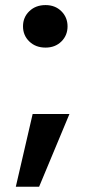

<svg xmlns="http://www.w3.org/2000/svg" viewBox="-20 -587 364 741"><path d="M41 133.8 106 -147H248L130.9 133.8ZM68.8 -485.4Q68.8 -520.5 93.3 -543.9Q117.7 -567.4 155.8 -567.4Q192.9 -567.4 216.8 -543.7Q240.7 -520 240.7 -485.4Q240.7 -450.2 216.8 -426.8Q192.9 -403.3 155.8 -403.3Q117.7 -403.3 93.3 -426.8Q68.8 -450.2 68.8 -485.4Z"/></svg>

Font: Poppins SemiBold
Style: Regular
Weight: 600
Designer: Ninad Kale (Devanagari), Jonny Pinhorn (Latin)
Foundry: Indian Type Foundry
Version: 4.004